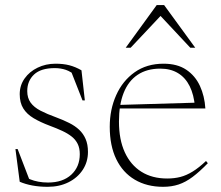

<svg xmlns="http://www.w3.org/2000/svg" viewBox="-20 -710 852 740"><path d="M194 -464.5Q224 -464.5 247.2 -458.5Q270.5 -452.5 294 -439L307 -323H298L252 -440L275.5 -415.5Q253.5 -434 233.8 -440.8Q214 -447.5 191 -447.5Q137.5 -447.5 111.2 -422.8Q85 -398 85 -359Q85 -332.5 98 -314.5Q111 -296.5 136 -283.5Q161 -270.5 197 -257.5Q224 -247.5 246.5 -236.2Q269 -225 285 -210Q301 -195 310 -174.2Q319 -153.5 319 -124.5Q319 -86 299 -55.5Q279 -25 244 -7.5Q209 10 164 10Q132 10 105 5Q78 0 56 -9.5L39.5 -135.5H48L96 -10.5L72 -32Q82.5 -24.5 96.5 -18.8Q110.5 -13 127.8 -9.8Q145 -6.5 165 -6.5Q222 -6.5 254.8 -36.8Q287.5 -67 287.5 -116Q287.5 -139 279.5 -155.2Q271.5 -171.5 256.5 -183.5Q241.5 -195.5 220 -205.5Q198.5 -215.5 171.5 -225.5Q135.5 -239 109.5 -254.5Q83.5 -270 69.8 -292Q56 -314 56 -347Q56 -381 74.8 -407.5Q93.5 -434 125 -449.2Q156.5 -464.5 194 -464.5Z M610.5 -464.5Q663.5 -464.5 698 -441.2Q732.5 -418 750.5 -379Q768.5 -340 771.5 -292H434.5V-305.5L742 -314.5L731.5 -297Q727.5 -345 711 -378Q694.5 -411 666 -428.2Q637.5 -445.5 597.5 -445.5Q546 -445.5 510.2 -421.5Q474.5 -397.5 456.5 -351.8Q438.5 -306 438.5 -241.5Q438.5 -172 461 -123Q483.5 -74 525 -48Q566.5 -22 624.5 -22Q652 -22 675.2 -28Q698.5 -34 722.5 -48.8Q746.5 -63.5 774 -89.5L781 -81Q749 -48 722.2 -28Q695.5 -8 668.5 1Q641.5 10 608.5 10Q546 10 499.5 -17.5Q453 -45 428 -96.8Q403 -148.5 403 -221.5Q403 -288 427.8 -343.2Q452.5 -398.5 499 -431.5Q545.5 -464.5 610.5 -464.5ZM464.5 -526 584 -690.5H612.5L732.5 -526H713.5L587 -661H610.5L483.5 -526Z"/></svg>

Font: Newsreader 36pt ExtraLight
Style: Regular
Weight: 250
Designer: Hugues Gentile
Foundry: Production Type
Version: Version 1.003